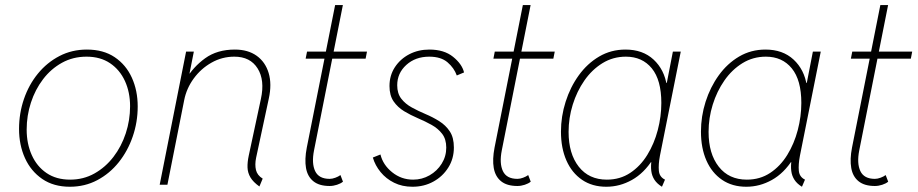

<svg xmlns="http://www.w3.org/2000/svg" viewBox="-20 -710 3530 738"><path d="M248.5 7.8Q186 7.8 142.3 -22.2Q98.6 -52.2 75.9 -102.5Q53.2 -152.8 53.2 -214.4Q53.2 -274.4 72 -329.3Q90.8 -384.3 125.7 -427Q160.6 -469.7 208.5 -494.6Q256.3 -519.5 314 -519.5Q377.4 -519.5 420.9 -490.2Q464.4 -460.9 486.8 -411.4Q509.3 -361.8 509.3 -300.8Q509.3 -240.7 490.2 -185.3Q471.2 -129.9 436.5 -86.4Q401.9 -43 354 -17.6Q306.2 7.8 248.5 7.8ZM249.5 -19.5Q300.8 -19.5 343 -43.2Q385.3 -66.9 416 -106.9Q446.8 -147 463.4 -197.5Q480 -248 480 -301.3Q480 -355.5 460.2 -398.7Q440.4 -441.9 403.1 -467Q365.7 -492.2 312.5 -492.2Q260.7 -492.2 218.3 -468.8Q175.8 -445.3 145.5 -405.5Q115.2 -365.7 98.9 -315.7Q82.5 -265.6 82.5 -211.9Q82.5 -157.7 102.1 -114Q121.6 -70.3 158.9 -44.9Q196.3 -19.5 249.5 -19.5Z M977.1 6.8Q953.1 -10.3 942.6 -28.1Q932.1 -45.9 931.4 -66.2Q930.7 -86.4 936 -111.3L982.9 -330.1Q998.5 -401.9 970.2 -447Q941.9 -492.2 880.9 -492.2Q833.5 -492.2 793 -469.2Q752.4 -446.3 724.6 -408.2Q696.8 -370.1 688 -325.2L623.5 0H593.8L695.3 -511.7H725.1L708.5 -427.7H722.7L694.3 -404.3Q722.2 -452.6 768.6 -486.1Q814.9 -519.5 882.8 -519.5Q933.1 -519.5 966.6 -495.6Q1000 -471.7 1012.7 -429.2Q1025.4 -386.7 1013.2 -331.1L964.4 -103.5Q959 -77.1 963.9 -56.6Q968.8 -36.1 989.7 -23.4Z M1247.1 4.9Q1207 4.9 1184.6 -13.2Q1162.1 -31.2 1156.2 -64.2Q1150.4 -97.2 1159.2 -142.6L1268.1 -690.4H1297.9L1187 -131.8Q1177.2 -82 1191.4 -52.2Q1205.6 -22.5 1247.1 -22.5Q1257.3 -22.5 1269 -26.9Q1280.8 -31.2 1288.6 -37.1L1298.3 -11.7Q1289.6 -4.4 1275.4 0.2Q1261.2 4.9 1247.1 4.9ZM1154.8 -484.4 1160.2 -511.7H1390.6L1385.3 -484.4Z M1565.4 7.8Q1525.9 7.8 1494.9 -7.6Q1463.9 -22.9 1442.9 -48.6Q1421.9 -74.2 1413.1 -104.5L1442.4 -116.2Q1452.1 -76.2 1487.3 -47.9Q1522.5 -19.5 1567.9 -19.5Q1602.1 -19.5 1631.1 -36.1Q1660.2 -52.7 1677.7 -80.8Q1695.3 -108.9 1695.3 -142.6Q1695.3 -175.3 1679.4 -195.8Q1663.6 -216.3 1638.9 -230Q1614.3 -243.7 1586.2 -255.6Q1558.1 -267.6 1533.4 -282.5Q1508.8 -297.4 1492.9 -320.3Q1477.1 -343.3 1477.1 -379.4Q1477.1 -419.9 1497.8 -451.7Q1518.6 -483.4 1553.2 -501.5Q1587.9 -519.5 1630.4 -519.5Q1687 -519.5 1721.4 -491.7Q1755.9 -463.9 1763.7 -431.6L1735.8 -419.9Q1725.6 -448.7 1700.2 -470.5Q1674.8 -492.2 1629.9 -492.2Q1576.7 -492.2 1541.7 -460.4Q1506.8 -428.7 1506.8 -382.3Q1506.8 -350.6 1522.5 -330.6Q1538.1 -310.5 1563 -296.9Q1587.9 -283.2 1615.7 -271.5Q1643.6 -259.8 1668.5 -244.1Q1693.4 -228.5 1709 -204.8Q1724.6 -181.2 1724.6 -143.1Q1724.6 -100.1 1703.1 -65.9Q1681.6 -31.7 1645.8 -12Q1609.9 7.8 1565.4 7.8Z M1968.8 4.9Q1928.7 4.9 1906.2 -13.2Q1883.8 -31.2 1877.9 -64.2Q1872.1 -97.2 1880.9 -142.6L1989.7 -690.4H2019.5L1908.7 -131.8Q1898.9 -82 1913.1 -52.2Q1927.2 -22.5 1968.8 -22.5Q1979 -22.5 1990.7 -26.9Q2002.4 -31.2 2010.3 -37.1L2020 -11.7Q2011.2 -4.4 1997.1 0.2Q1982.9 4.9 1968.8 4.9ZM1876.5 -484.4 1881.8 -511.7H2112.3L2106.9 -484.4Z M2310.5 7.8Q2256.3 7.8 2217.3 -18.8Q2178.2 -45.4 2157.2 -93Q2136.2 -140.6 2136.2 -204.1Q2136.2 -262.7 2154.1 -318.8Q2171.9 -375 2204.6 -420.4Q2237.3 -465.8 2283 -492.7Q2328.6 -519.5 2384.3 -519.5Q2450.7 -519.5 2492.2 -481Q2533.7 -442.4 2543 -380.9L2527.3 -391.6H2557.6L2541 -380.9L2566.4 -511.7H2596.7L2516.6 -111.3Q2510.3 -77.6 2512.5 -53.7Q2514.6 -29.8 2536.1 -19.5L2524.4 7.8Q2505.9 -3.4 2495.8 -18.6Q2485.8 -33.7 2483.4 -52.7Q2481 -71.8 2484.4 -94.7L2485.4 -86.9H2479.5L2489.3 -97.7Q2455.6 -44.4 2408.9 -18.3Q2362.3 7.8 2310.5 7.8ZM2312.5 -19.5Q2363.3 -19.5 2402.3 -45.4Q2441.4 -71.3 2468 -114.5Q2494.6 -157.7 2508.3 -210Q2522 -262.2 2522 -314.5Q2522 -402.3 2485.4 -447.3Q2448.7 -492.2 2385.7 -492.2Q2336.4 -492.2 2295.9 -467.3Q2255.4 -442.4 2226.3 -400.6Q2197.3 -358.9 2181.4 -307.6Q2165.5 -256.3 2165.5 -203.1Q2165.5 -119.1 2204.6 -69.3Q2243.7 -19.5 2312.5 -19.5Z M2848.6 7.8Q2794.4 7.8 2755.4 -18.8Q2716.3 -45.4 2695.3 -93Q2674.3 -140.6 2674.3 -204.1Q2674.3 -262.7 2692.1 -318.8Q2710 -375 2742.7 -420.4Q2775.4 -465.8 2821 -492.7Q2866.7 -519.5 2922.4 -519.5Q2988.8 -519.5 3030.3 -481Q3071.8 -442.4 3081.1 -380.9L3065.4 -391.6H3095.7L3079.1 -380.9L3104.5 -511.7H3134.8L3054.7 -111.3Q3048.3 -77.6 3050.5 -53.7Q3052.7 -29.8 3074.2 -19.5L3062.5 7.8Q3043.9 -3.4 3033.9 -18.6Q3023.9 -33.7 3021.5 -52.7Q3019 -71.8 3022.5 -94.7L3023.4 -86.9H3017.6L3027.3 -97.7Q2993.7 -44.4 2947 -18.3Q2900.4 7.8 2848.6 7.8ZM2850.6 -19.5Q2901.4 -19.5 2940.4 -45.4Q2979.5 -71.3 3006.1 -114.5Q3032.7 -157.7 3046.4 -210Q3060.1 -262.2 3060.1 -314.5Q3060.1 -402.3 3023.4 -447.3Q2986.8 -492.2 2923.8 -492.2Q2874.5 -492.2 2834 -467.3Q2793.5 -442.4 2764.4 -400.6Q2735.4 -358.9 2719.5 -307.6Q2703.6 -256.3 2703.6 -203.1Q2703.6 -119.1 2742.7 -69.3Q2781.7 -19.5 2850.6 -19.5Z M3342.8 4.9Q3302.7 4.9 3280.3 -13.2Q3257.8 -31.2 3252 -64.2Q3246.1 -97.2 3254.9 -142.6L3363.8 -690.4H3393.6L3282.7 -131.8Q3272.9 -82 3287.1 -52.2Q3301.3 -22.5 3342.8 -22.5Q3353 -22.5 3364.7 -26.9Q3376.5 -31.2 3384.3 -37.1L3394 -11.7Q3385.3 -4.4 3371.1 0.2Q3356.9 4.9 3342.8 4.9ZM3250.5 -484.4 3255.9 -511.7H3486.3L3481 -484.4Z"/></svg>

Font: Reddit Sans ExtraLight
Style: Italic
Weight: 250
Italic angle: -11.25°
Designer: Stephen Hutchings
Version: Version 1.013